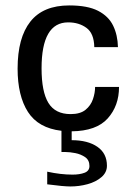

<svg xmlns="http://www.w3.org/2000/svg" viewBox="-20 -465 493 697"><path d="M235.4 211.9Q223.6 211.9 202.6 210Q181.6 208 151.4 204.1V158.2Q200.2 168.9 243.2 168.9Q269.5 168.9 287.1 162.1Q304.7 155.3 304.7 137.7Q304.7 116.2 289.1 105.5Q273.4 94.7 253.4 90.8Q233.4 86.9 218.3 86.9Q203.1 86.9 203.1 86.9V9.8Q119.1 0 81.5 -58.6Q43.9 -117.2 43.9 -215.8Q43.9 -328.1 90.3 -386.7Q136.7 -445.3 231.4 -445.3Q297.9 -445.3 335.9 -425.8Q374 -406.2 390.6 -372.1Q407.2 -337.9 408.2 -293.9H322.3Q321.3 -343.8 293.9 -363.8Q266.6 -383.8 227.5 -383.8Q130.9 -383.8 130.9 -216.8Q130.9 -131.8 155.8 -91.3Q180.7 -50.8 236.3 -50.8Q271.5 -50.8 290.5 -66.4Q309.6 -82 317.4 -105Q325.2 -127.9 325.2 -149.4H412.1Q412.1 -81.1 371.1 -35.2Q330.1 10.7 240.2 11.7V43.9Q298.8 43.9 333.5 67.9Q368.2 91.8 368.2 136.7Q368.2 161.1 348.1 178.2Q328.1 195.3 297.9 203.6Q267.6 211.9 235.4 211.9Z"/></svg>

Font: Padauk Book
Style: Regular
Weight: 400
Designer: Debbi Hosken, Becca Hirsbrunner Spalinger
Foundry: SIL International
Version: Version 5.000